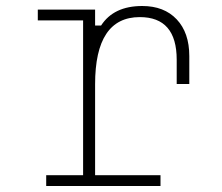

<svg xmlns="http://www.w3.org/2000/svg" viewBox="-20 -620 740 640"><path d="M106 -588H297V-535H317Q359 -600 454 -600Q527 -600 569 -555.5Q611 -511 611 -433V-340H569V-421Q569 -563 446 -563Q297 -563 297 -339V-36H515V0H134V-36H257V-552H106Z"/></svg>

Font: Martian Mono Thin
Style: Regular
Weight: 100
Monospace: yes
Designer: Roman Shamin
Foundry: Evil Martians
Version: Version 1.000; ttfautohint (v1.8.4.7-5d5b)